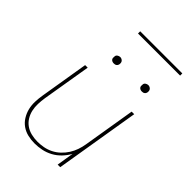

<svg xmlns="http://www.w3.org/2000/svg" viewBox="-256 -994 1112 1112"><g transform="rotate(45 300.0 -438.0)"><path d="M242 8Q213 8 186 1.5Q159 -5 137 -20.5Q115 -36 100.5 -59.5Q86 -83 79.5 -109.5Q73 -136 74 -165Q75 -194 80 -223L129 -520H150L100 -220Q96 -194 95 -168Q94 -142 99.5 -117.5Q105 -93 118 -72Q131 -51 151 -37Q171 -23 196 -17Q221 -11 247 -11Q271 -11 296 -15.5Q321 -20 345 -32Q369 -44 388.5 -62.5Q408 -81 422 -103Q436 -125 444.5 -149.5Q453 -174 457 -199L510 -520H531L445 0H424L441 -105Q427 -79 405 -56Q383 -33 356 -18.5Q329 -4 300 2Q271 8 242 8ZM469 -644Q463 -644 457.5 -646Q452 -648 448 -652.5Q444 -657 443.5 -663.5Q443 -670 444 -676Q444 -681 446.5 -685Q449 -689 453 -691.5Q457 -694 461 -695.5Q465 -697 470 -697Q476 -697 481.5 -694.5Q487 -692 491 -687.5Q495 -683 496 -676.5Q497 -670 496 -664Q495 -659 492.5 -655Q490 -651 486.5 -648.5Q483 -646 478.5 -645Q474 -644 469 -644ZM239 -644Q233 -644 227.5 -646Q222 -648 218 -652.5Q214 -657 213.5 -663.5Q213 -670 214 -676Q214 -681 216.5 -685Q219 -689 223 -691.5Q227 -694 231 -695.5Q235 -697 240 -697Q246 -697 251.5 -694.5Q257 -692 261 -687.5Q265 -683 266 -676.5Q267 -670 266 -664Q265 -659 262.5 -655Q260 -651 256.5 -648.5Q253 -646 248.5 -645Q244 -644 239 -644ZM216 -866V-884H561V-866Z"/></g></svg>

Font: Iosevka Thin Extended Oblique
Style: Regular
Weight: 100
Width: 7
Italic angle: -9°
Monospace: yes
Designer: Belleve Invis
Foundry: Belleve Invis
Version: Version 32.5.0; ttfautohint (v1.8.4)